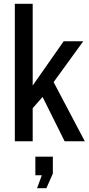

<svg xmlns="http://www.w3.org/2000/svg" viewBox="-20 -743 466 1010"><path d="M58 0V-723H152V-293L315 -526H418L262 -311L426 0H320L204 -233L152 -174V0ZM175 247 200 179H166V81H258V170L224 247Z"/></svg>

Font: Archivo Narrow Medium
Style: Regular
Weight: 500
Designer: Hector Gatti
Foundry: Omnibus-Type
Version: Version 3.002